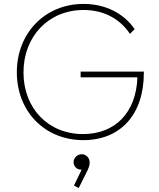

<svg xmlns="http://www.w3.org/2000/svg" viewBox="-20 -707 814 981"><path d="M406 9C594 9 715 -120 715 -335V-341H392V-312H682C676 -131 568 -22 404 -22C226 -22 100 -154 100 -337C100 -521 228 -656 407 -656C508 -656 591 -613 644 -534L668 -558C612 -640 517 -687 407 -687C210 -687 66 -538 66 -338C66 -138 208 9 406 9ZM356 122C356 144 374 160 394 160H397L358 241L382 254L427 164C437 143 438 131 438 122C438 99 419 81 398 81C375 81 356 99 356 122Z"/></svg>

Font: MV Cash Thin
Style: Regular
Weight: 100
Designer: Rodrigo Fuenzalida
Foundry: fragTYPE
Version: Version 1.100;Glyphs 3.1.2 (3151)